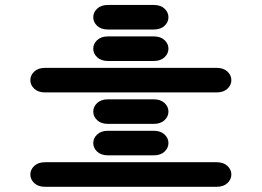

<svg xmlns="http://www.w3.org/2000/svg" viewBox="-20 -756 1040 763"><path d="M159.2 -13.7H840.8Q868.2 -13.7 883.8 -28.3Q899.4 -43 899.4 -62.5Q899.4 -82 883.8 -96.7Q868.2 -111.3 840.8 -111.3H159.2Q131.8 -111.3 116.2 -96.7Q100.6 -82 100.6 -62.5Q100.6 -43 116.2 -28.3Q131.8 -13.7 159.2 -13.7ZM409.2 -138.7H590.8Q618.2 -138.7 633.8 -153.3Q649.4 -168 649.4 -187.5Q649.4 -207 633.8 -221.7Q618.2 -236.3 590.8 -236.3H409.2Q381.8 -236.3 366.2 -221.7Q350.6 -207 350.6 -187.5Q350.6 -168 366.2 -153.3Q381.8 -138.7 409.2 -138.7ZM409.2 -263.7H590.8Q618.2 -263.7 633.8 -278.3Q649.4 -293 649.4 -312.5Q649.4 -332 633.8 -346.7Q618.2 -361.3 590.8 -361.3H409.2Q381.8 -361.3 366.2 -346.7Q350.6 -332 350.6 -312.5Q350.6 -293 366.2 -278.3Q381.8 -263.7 409.2 -263.7ZM159.2 -388.7H840.8Q868.2 -388.7 883.8 -403.3Q899.4 -418 899.4 -437.5Q899.4 -457 883.8 -471.7Q868.2 -486.3 840.8 -486.3H159.2Q131.8 -486.3 116.2 -471.7Q100.6 -457 100.6 -437.5Q100.6 -418 116.2 -403.3Q131.8 -388.7 159.2 -388.7ZM409.2 -513.7H590.8Q618.2 -513.7 633.8 -528.3Q649.4 -543 649.4 -562.5Q649.4 -582 633.8 -596.7Q618.2 -611.3 590.8 -611.3H409.2Q381.8 -611.3 366.2 -596.7Q350.6 -582 350.6 -562.5Q350.6 -543 366.2 -528.3Q381.8 -513.7 409.2 -513.7ZM409.2 -638.7H590.8Q618.2 -638.7 633.8 -653.3Q649.4 -668 649.4 -687.5Q649.4 -707 633.8 -721.7Q618.2 -736.3 590.8 -736.3H409.2Q381.8 -736.3 366.2 -721.7Q350.6 -707 350.6 -687.5Q350.6 -668 366.2 -653.3Q381.8 -638.7 409.2 -638.7Z"/></svg>

Font: Sixtyfour
Style: Regular
Weight: 400
Designer: Jens Kutilek
Foundry: Jens Kutilek
Version: Version 2.001